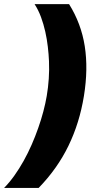

<svg xmlns="http://www.w3.org/2000/svg" viewBox="-71 -754 516 935"><path d="M-51.1 161.2Q-24.9 134.6 -0.9 100.9Q23.1 67.1 44.2 29.3Q65.3 -8.5 83.1 -49.2Q100.9 -89.8 115.2 -130.7Q129.6 -171.5 140.1 -211.3Q150.6 -251.1 156.6 -286.6Q163.7 -328.5 166.5 -370.7Q169.4 -413 167.6 -456Q166.2 -489.3 161.9 -526.3Q157.7 -563.2 149.5 -599.8Q141.3 -636.4 128.6 -671Q115.8 -705.6 97.3 -734H265.3Q324.6 -639.2 341.8 -528.8Q359 -418.3 337.7 -286.6Q316.4 -155.2 262.4 -44Q208.5 67.1 117.2 161.2Z"/></svg>

Font: Inter P Extra Bold
Style: Italic
Weight: 800
Italic angle: 9.39999°
Designer: Rasmus Andersson
Foundry: rsms
Version: Version 3.018;git-588b23468